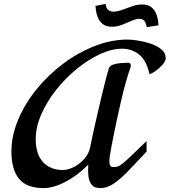

<svg xmlns="http://www.w3.org/2000/svg" viewBox="-20 -946 878 994"><path d="M206.1 27.8Q117.7 27.8 78.4 -20.5Q39.1 -68.8 39.1 -160.2Q39.1 -243.2 74 -326.4Q108.9 -409.7 169.4 -484.1Q230 -558.6 307.4 -616.5Q384.8 -674.3 470.7 -707.8Q556.6 -741.2 641.1 -741.2Q660.2 -741.2 692.6 -736.3Q725.1 -731.4 758.5 -720.5Q792 -709.5 814.9 -690.9Q837.9 -672.4 837.9 -645Q837.9 -630.4 822.3 -612.1Q806.6 -593.8 786.9 -579.6Q767.1 -565.4 753.9 -562Q738.8 -632.3 700.9 -663.1Q663.1 -693.8 611.8 -693.8Q558.6 -693.8 497.8 -665.8Q437 -637.7 378.2 -589.8Q319.3 -542 271.2 -481.4Q223.1 -420.9 194.1 -355Q165 -289.1 165 -226.1Q165 -147.5 202.9 -106.7Q240.7 -65.9 305.2 -65.9Q333 -65.9 363.8 -82Q394.5 -98.1 417.7 -125.2Q440.9 -152.3 446.8 -184.1Q450.7 -204.6 460 -247.1Q469.2 -289.6 481.2 -341.8Q493.2 -394 505.4 -445.6Q517.6 -497.1 527.8 -536.4Q538.1 -575.7 543 -590.8Q547.4 -605.5 566.4 -611.8Q585.4 -618.2 607.9 -619.6Q630.4 -621.1 644 -621.1Q657.2 -621.1 657.2 -605Q657.2 -599.1 655.8 -597.2Q643.6 -564.5 630.9 -518.1Q618.2 -471.7 606.2 -420.7Q594.2 -369.6 584.2 -322.3Q574.2 -274.9 567.1 -239Q560.1 -203.1 557.1 -188Q551.8 -160.6 548.1 -136Q544.4 -111.3 547.6 -96.2Q550.8 -81.1 564.9 -81.1Q578.6 -81.1 588.6 -83.7Q598.6 -86.4 614 -98.6Q629.4 -110.8 658.4 -138.4Q687.5 -166 738.8 -215.8V-161.1Q691.4 -111.3 651.1 -68.4Q610.8 -25.4 573.7 1.2Q536.6 27.8 499 27.8Q469.2 27.8 455.1 10.7Q440.9 -6.3 437.7 -34.2Q434.6 -62 437 -94.2Q384.8 -40 321.3 -6.1Q257.8 27.8 206.1 27.8ZM739.7 -805.7Q735.4 -830.1 725.8 -839.4Q716.3 -848.6 703.1 -848.6Q685.1 -848.6 661.9 -838.4Q638.7 -828.1 612.5 -817.9Q586.4 -807.6 560.1 -807.6Q527.3 -807.6 509.8 -823.2Q492.2 -838.9 484.9 -859.4Q477.5 -879.9 476.3 -896.7Q475.1 -913.6 474.1 -915.5L526.9 -925.8Q529.8 -902.3 540.5 -894Q551.3 -885.7 566.9 -885.7Q586.9 -885.7 612.3 -895Q637.7 -904.3 664.3 -913.6Q690.9 -922.9 714.8 -922.9Q748 -922.9 765.4 -907.2Q782.7 -891.6 790 -871.1Q797.4 -850.6 798.8 -834Q800.3 -817.4 800.8 -814.9Z"/></svg>

Font: Norican
Style: Regular
Weight: 400
Designer: Vernon Adams
Foundry: Vernon Adams
Version: Version 1.100; ttfautohint (v1.8.4.7-5d5b);gftools[0.9.33]